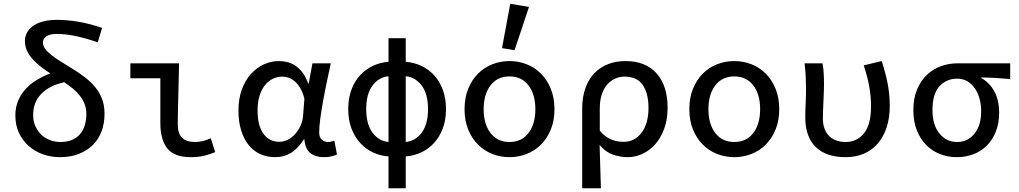

<svg xmlns="http://www.w3.org/2000/svg" viewBox="-20 -827 5440 1025"><path d="M300 12Q253 12 210 -3Q167 -18 134 -47Q101 -76 81.5 -117Q62 -158 62 -211Q62 -254 77 -289.5Q92 -325 117.5 -352.5Q143 -380 177 -400.5Q211 -421 249 -435Q221 -453 196.5 -472Q172 -491 153.5 -512Q135 -533 124 -556.5Q113 -580 113 -609Q113 -631 123.5 -651.5Q134 -672 155 -687.5Q176 -703 208.5 -712Q241 -721 285 -721Q339 -721 398.5 -711Q458 -701 525 -678L502 -601Q432 -625 379 -635.5Q326 -646 284 -646Q245 -646 227 -632.5Q209 -619 209 -601Q209 -583 221 -566.5Q233 -550 254 -533.5Q275 -517 304.5 -498.5Q334 -480 370 -458Q407 -435 437.5 -411Q468 -387 490.5 -359Q513 -331 525.5 -297Q538 -263 538 -220Q538 -168 522 -125.5Q506 -83 475 -52.5Q444 -22 400 -5Q356 12 300 12ZM302 -69Q370 -69 405.5 -109Q441 -149 441 -220Q441 -248 431.5 -272Q422 -296 406 -316.5Q390 -337 368.5 -354.5Q347 -372 323 -388Q245 -371 201 -326.5Q157 -282 157 -213Q157 -180 169 -153Q181 -126 201 -107.5Q221 -89 247 -79Q273 -69 302 -69Z M998 12Q910 12 873 -35Q836 -82 836 -171V-409H676V-489H936Q935 -448 934 -405Q933 -362 932 -320Q931 -278 930 -238.5Q929 -199 929 -165Q929 -114 952 -91.5Q975 -69 1022 -69Q1039 -69 1061 -73.5Q1083 -78 1105 -89L1129 -15Q1103 -4 1072 4Q1041 12 998 12Z M1449 12Q1405 12 1369 -4.5Q1333 -21 1307.5 -52.5Q1282 -84 1267.5 -130.5Q1253 -177 1253 -237Q1253 -300 1271 -349Q1289 -398 1319 -431.5Q1349 -465 1388 -483Q1427 -501 1469 -501Q1493 -501 1516 -495Q1539 -489 1559.5 -474.5Q1580 -460 1597 -437Q1614 -414 1625 -381H1628L1648 -489H1746Q1736 -442 1725 -390.5Q1714 -339 1705 -289Q1696 -239 1690 -195Q1684 -151 1684 -119Q1684 -94 1698 -81.5Q1712 -69 1732 -69Q1740 -69 1748.5 -71Q1757 -73 1765 -76L1779 -2Q1768 3 1750.5 7.5Q1733 12 1709 12Q1664 12 1636.5 -10Q1609 -32 1605 -83H1602Q1571 -34 1534 -11Q1497 12 1449 12ZM1471 -70Q1494 -70 1516 -81Q1538 -92 1555.5 -111.5Q1573 -131 1584.5 -156Q1596 -181 1598 -210L1605 -300Q1596 -335 1582 -358Q1568 -381 1551.5 -394.5Q1535 -408 1518 -413Q1501 -418 1486 -418Q1461 -418 1437.5 -407Q1414 -396 1395.5 -373.5Q1377 -351 1366 -317Q1355 -283 1355 -238Q1355 -157 1386 -113.5Q1417 -70 1471 -70Z M1935 -245Q1935 -164 1968.5 -119Q2002 -74 2054 -69V-420Q2002 -415 1968.5 -370Q1935 -325 1935 -245ZM2265 -245Q2265 -325 2231.5 -370Q2198 -415 2146 -420V-69Q2198 -74 2231.5 -119Q2265 -164 2265 -245ZM2054 178V8Q2011 5 1972 -13Q1933 -31 1903.5 -63Q1874 -95 1856.5 -140.5Q1839 -186 1839 -245Q1839 -303 1856.5 -349Q1874 -395 1903.5 -426.5Q1933 -458 1972 -476Q2011 -494 2054 -497V-623H2146V-497Q2189 -494 2228 -476Q2267 -458 2296.5 -426.5Q2326 -395 2343.5 -349Q2361 -303 2361 -245Q2361 -186 2343.5 -140.5Q2326 -95 2296.5 -63Q2267 -31 2228 -13Q2189 5 2146 8V178Z M2700 12Q2652 12 2608.5 -5Q2565 -22 2532 -55Q2499 -88 2479.5 -135.5Q2460 -183 2460 -244Q2460 -305 2479.5 -353Q2499 -401 2532 -434Q2565 -467 2608.5 -484Q2652 -501 2700 -501Q2748 -501 2791.5 -484Q2835 -467 2868 -434Q2901 -401 2920.5 -353Q2940 -305 2940 -244Q2940 -183 2920.5 -135.5Q2901 -88 2868 -55Q2835 -22 2791.5 -5Q2748 12 2700 12ZM2700 -69Q2765 -69 2801.5 -117Q2838 -165 2838 -244Q2838 -323 2801.5 -371Q2765 -419 2700 -419Q2635 -419 2598.5 -371Q2562 -323 2562 -244Q2562 -165 2598.5 -117Q2635 -69 2700 -69ZM2727 -559 2660 -570 2704 -807 2804 -790Z M3088 178V-245Q3088 -310 3106 -358.5Q3124 -407 3155.5 -438.5Q3187 -470 3228.5 -485.5Q3270 -501 3318 -501Q3427 -501 3485.5 -435Q3544 -369 3544 -252Q3544 -189 3526 -140Q3508 -91 3478.5 -57.5Q3449 -24 3410.5 -6Q3372 12 3332 12Q3291 12 3252 -1.5Q3213 -15 3181 -53Q3183 10 3184.5 63.5Q3186 117 3188 178ZM3312 -70Q3339 -70 3362.5 -82Q3386 -94 3404 -117Q3422 -140 3432 -173.5Q3442 -207 3442 -251Q3442 -328 3411.5 -373Q3381 -418 3314 -418Q3287 -418 3263 -407Q3239 -396 3221 -375Q3203 -354 3192.5 -322Q3182 -290 3182 -248V-129Q3198 -110 3214.5 -98.5Q3231 -87 3247.5 -80.5Q3264 -74 3280 -72Q3296 -70 3312 -70Z M3900 12Q3852 12 3808.5 -5Q3765 -22 3732 -55Q3699 -88 3679.5 -135.5Q3660 -183 3660 -244Q3660 -305 3679.5 -353Q3699 -401 3732 -434Q3765 -467 3808.5 -484Q3852 -501 3900 -501Q3948 -501 3991.5 -484Q4035 -467 4068 -434Q4101 -401 4120.5 -353Q4140 -305 4140 -244Q4140 -183 4120.5 -135.5Q4101 -88 4068 -55Q4035 -22 3991.5 -5Q3948 12 3900 12ZM3900 -69Q3965 -69 4001.5 -117Q4038 -165 4038 -244Q4038 -323 4001.5 -371Q3965 -419 3900 -419Q3835 -419 3798.5 -371Q3762 -323 3762 -244Q3762 -165 3798.5 -117Q3835 -69 3900 -69Z M4494 12Q4390 12 4334.5 -42.5Q4279 -97 4279 -201Q4279 -238 4281 -275.5Q4283 -313 4283 -350Q4283 -379 4281.5 -414.5Q4280 -450 4275 -489H4371Q4376 -463 4377.5 -434.5Q4379 -406 4379 -373Q4379 -355 4378 -333Q4377 -311 4376 -287Q4375 -263 4374 -239Q4373 -215 4373 -194Q4373 -161 4383 -137Q4393 -113 4409.5 -98Q4426 -83 4448 -76Q4470 -69 4495 -69Q4554 -69 4592 -115Q4630 -161 4630 -259Q4630 -309 4621 -362Q4612 -415 4591 -478L4687 -501Q4707 -441 4718.5 -382Q4730 -323 4730 -263Q4730 -197 4713 -146Q4696 -95 4665 -59.5Q4634 -24 4590.5 -6Q4547 12 4494 12Z M5088 12Q5041 12 4998.5 -4.5Q4956 -21 4924.5 -53Q4893 -85 4874.5 -131.5Q4856 -178 4856 -239Q4856 -303 4876 -350Q4896 -397 4929 -428Q4962 -459 5004.5 -474Q5047 -489 5093 -489H5373V-405Q5331 -409 5296 -411Q5261 -413 5219 -414V-410Q5264 -385 5289 -338Q5314 -291 5314 -225Q5314 -169 5296.5 -125Q5279 -81 5249 -50.5Q5219 -20 5177.5 -4Q5136 12 5088 12ZM5089 -69Q5146 -69 5182 -113Q5218 -157 5218 -234Q5218 -268 5209.5 -299.5Q5201 -331 5184.5 -355Q5168 -379 5144.5 -393Q5121 -407 5090 -407Q5033 -407 4995.5 -366.5Q4958 -326 4958 -239Q4958 -160 4995 -114.5Q5032 -69 5089 -69Z"/></svg>

Font: Source Code Pro Medium
Style: Regular
Weight: 500
Monospace: yes
Designer: Paul D. Hunt, Teo Tuominen
Foundry: Adobe Systems Incorporated
Version: Version 2.030;PS 1.000;hotconv 16.6.51;makeotf.lib2.5.65220